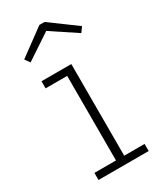

<svg xmlns="http://www.w3.org/2000/svg" viewBox="-194 -825 741 890"><g transform="rotate(-30 177.0 -380.0)"><path d="M216 -38H325V0H56.5V-38H172V-490.5H56.5V-528.5H216ZM206 -759.5 347 -656 328 -629.5 192 -719.5 56.5 -629.5 37.5 -656 178.5 -759.5Z"/></g></svg>

Font: Hepta Slab Light
Style: Regular
Weight: 300
Designer: Michael LaGattuta
Foundry: Michael LaGattuta
Version: Version 1.102